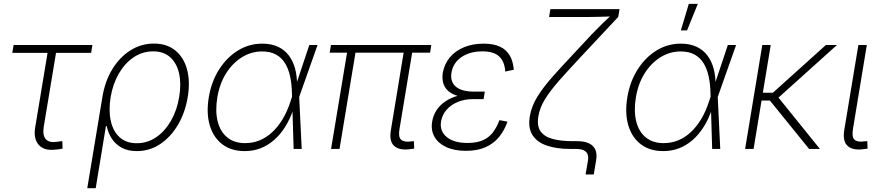

<svg xmlns="http://www.w3.org/2000/svg" viewBox="-20 -775 4592 999"><path d="M269 3.4Q209.5 10.7 181.4 -21.5Q153.3 -53.7 163.1 -112.3L227.5 -500H43.9L50.8 -541H460.9L454.1 -500H271.5L207.5 -114.7Q200.7 -71.8 217.8 -51.5Q234.9 -31.2 274.9 -37.1Q281.2 -37.6 289.1 -38.8Q296.9 -40 304.2 -41L305.7 -2Q297.4 0 288.1 1.5Q278.8 2.9 269 3.4Z M434.1 204.1 512.7 -269.5Q525.9 -351.6 564 -414.3Q602.1 -477.1 658.2 -512.7Q714.4 -548.3 781.2 -548.3Q847.7 -548.3 891.6 -512.9Q935.5 -477.5 952.9 -415Q970.2 -352.5 957 -271Q943.4 -188.5 905.5 -124.8Q867.7 -61 812.7 -24.9Q757.8 11.2 691.9 11.2Q646 11.2 613.5 -6.3Q581.1 -23.9 561.8 -53.5Q542.5 -83 535.2 -119.1H531.2L478 204.1ZM691.4 -29.8Q747.1 -29.8 792.7 -61Q838.4 -92.3 869.6 -146.7Q900.9 -201.2 912.1 -269.5Q923.8 -338.4 911.9 -392.1Q899.9 -445.8 866 -476.8Q832 -507.8 776.9 -507.8Q721.7 -507.8 675.8 -477.1Q629.9 -446.3 598.6 -392.6Q567.4 -338.9 555.7 -270Q544.4 -200.2 556.4 -146Q568.4 -91.8 602.5 -60.8Q636.7 -29.8 691.4 -29.8Z M1253.4 11.2Q1183.1 11.2 1136.5 -24.4Q1089.8 -60.1 1071.3 -123.3Q1052.7 -186.5 1066.4 -269Q1080.1 -351.1 1120.1 -413.8Q1160.2 -476.6 1218 -512.2Q1275.9 -547.9 1344.2 -547.9Q1392.1 -547.9 1426.5 -531.7Q1460.9 -515.6 1482.9 -486.3Q1504.9 -457 1515.4 -418Q1525.9 -378.9 1525.4 -333.5H1540L1536.6 -272.5L1549.8 0H1507.8L1499 -291Q1498 -337.9 1489.5 -377.4Q1481 -417 1463.1 -446Q1445.3 -475.1 1416 -491.2Q1386.7 -507.3 1343.8 -507.3Q1287.6 -507.3 1238.8 -477.1Q1189.9 -446.8 1156.2 -393.1Q1122.6 -339.4 1110.8 -268.6Q1099.1 -197.3 1112.5 -143.6Q1126 -89.8 1162.4 -60.1Q1198.7 -30.3 1255.4 -30.3Q1294.9 -30.3 1330.1 -44.4Q1365.2 -58.6 1395.5 -86.4Q1425.8 -114.3 1450.2 -154.5Q1474.6 -194.8 1491.2 -246.6L1589.4 -541H1632.3L1536.1 -269L1520 -208H1506.8Q1489.7 -156.2 1464.1 -115.5Q1438.5 -74.7 1406 -46.4Q1373.5 -18.1 1335.2 -3.4Q1296.9 11.2 1253.4 11.2Z M2109.4 1.5Q2055.7 7.8 2030 -16.6Q2004.4 -41 2013.7 -97.2L2084 -524.4H2128.4L2058.6 -103.5Q2051.3 -61.5 2067.4 -47.9Q2083.5 -34.2 2118.7 -39.1Q2125.5 -40 2127.4 -40Q2129.4 -40 2133.3 -41L2135.3 -2Q2130.4 -1 2123.5 0Q2116.7 1 2109.4 1.5ZM1702.6 0 1789.6 -524.4H1833.5L1746.6 0ZM1695.3 -501 1702.1 -541H2224.1L2217.8 -501Z M2404.8 9.8Q2343.8 9.8 2301.8 -9.8Q2259.8 -29.3 2240.5 -63.5Q2221.2 -97.7 2228.5 -142.1Q2233.9 -174.3 2251 -200.9Q2268.1 -227.5 2296.6 -247.1Q2325.2 -266.6 2364 -277.3Q2402.8 -288.1 2451.7 -288.1H2500.5L2496.1 -259.3H2440.4Q2398.4 -259.3 2362.8 -244.9Q2327.1 -230.5 2304.2 -204.6Q2281.2 -178.7 2274.9 -143.6Q2266.6 -93.3 2304 -62.3Q2341.3 -31.2 2412.6 -31.2Q2460.9 -31.2 2492.7 -45.4Q2524.4 -59.6 2544.7 -86.2Q2564.9 -112.8 2578.6 -149.9L2620.6 -142.1Q2604.5 -96.2 2576.4 -62Q2548.3 -27.8 2506.1 -9Q2463.9 9.8 2404.8 9.8ZM2447.8 -265.1Q2398.9 -265.1 2365.5 -274.7Q2332 -284.2 2312.5 -301.5Q2293 -318.8 2286.1 -343.3Q2279.3 -367.7 2284.2 -397.5Q2292.5 -443.4 2321.3 -477.3Q2350.1 -511.2 2395 -529.5Q2439.9 -547.9 2496.6 -547.9Q2548.3 -547.9 2581.8 -532Q2615.2 -516.1 2632.6 -485.8Q2649.9 -455.6 2653.3 -412.1L2608.9 -402.8Q2605.5 -455.1 2577.1 -481.4Q2548.8 -507.8 2490.2 -507.8Q2424.3 -507.8 2380.9 -477.8Q2337.4 -447.8 2329.1 -397.5Q2321.3 -350.6 2351.3 -324.5Q2381.3 -298.3 2446.8 -298.3H2502.4L2497.1 -265.1Z M3026.9 132.8 3039.1 61Q3042.5 40 3036.9 26.6Q3031.2 13.2 3016.4 6.6Q3001.5 0 2976.1 0H2948.2Q2877 0 2825.7 -17.3Q2774.4 -34.7 2750.5 -72.3Q2726.6 -109.9 2736.8 -170.4Q2745.6 -222.7 2776.1 -272Q2806.6 -321.3 2855.2 -376Q2903.8 -430.7 2967.8 -498.5L3054.7 -591.8Q3069.8 -607.4 3084.5 -622.3Q3099.1 -637.2 3113.5 -651.4Q3127.9 -665.5 3142.1 -678.7Q3156.2 -691.9 3169.4 -704.1L3167.5 -689.9Q3149.9 -689 3131.6 -688.5Q3113.3 -688 3094.7 -687.5Q3076.2 -687 3057.9 -686.8Q3039.6 -686.5 3022 -686.5H2836.9L2843.8 -727.5H3203.6L3196.8 -687L2995.1 -471.7Q2933.1 -405.3 2887.9 -354Q2842.8 -302.7 2815.7 -258.8Q2788.6 -214.8 2781.2 -169.9Q2772.9 -119.6 2792.7 -91.6Q2812.5 -63.5 2855.5 -52Q2898.4 -40.5 2959.5 -40.5H2983.4Q3039.6 -40.5 3064.9 -14.9Q3090.3 10.7 3081.5 60.5L3069.3 132.8Z M3431.2 11.2Q3360.8 11.2 3314.2 -24.4Q3267.6 -60.1 3249 -123.3Q3230.5 -186.5 3244.1 -269Q3257.8 -351.1 3297.9 -413.8Q3337.9 -476.6 3395.8 -512.2Q3453.6 -547.9 3522 -547.9Q3569.8 -547.9 3604.2 -531.7Q3638.7 -515.6 3660.6 -486.3Q3682.6 -457 3693.1 -418Q3703.6 -378.9 3703.1 -333.5H3717.8L3714.4 -272.5L3727.5 0H3685.5L3676.8 -291Q3675.8 -337.9 3667.2 -377.4Q3658.7 -417 3640.9 -446Q3623 -475.1 3593.8 -491.2Q3564.5 -507.3 3521.5 -507.3Q3465.3 -507.3 3416.5 -477.1Q3367.7 -446.8 3334 -393.1Q3300.3 -339.4 3288.6 -268.6Q3276.9 -197.3 3290.3 -143.6Q3303.7 -89.8 3340.1 -60.1Q3376.5 -30.3 3433.1 -30.3Q3472.7 -30.3 3507.8 -44.4Q3543 -58.6 3573.2 -86.4Q3603.5 -114.3 3627.9 -154.5Q3652.3 -194.8 3668.9 -246.6L3767.1 -541H3810.1L3713.9 -269L3697.8 -208H3684.6Q3667.5 -156.2 3641.8 -115.5Q3616.2 -74.7 3583.7 -46.4Q3551.3 -18.1 3512.9 -3.4Q3474.6 11.2 3431.2 11.2ZM3522.5 -616.7 3564 -754.9H3610.8L3554.7 -616.7Z M3990.2 -541 3900.9 0H3856.9L3946.3 -541ZM4335 -541 4013.7 -252H3921.4L3928.2 -292.5H4001.5L4277.3 -541ZM4189.9 0 3981.9 -256.8 4017.6 -283.2 4246.1 0Z M4468.8 1.5Q4415 7.8 4389.4 -16.6Q4363.8 -41 4372.6 -97.2L4446.3 -541H4490.2L4418 -103.5Q4411.1 -61 4426.8 -47.6Q4442.4 -34.2 4478 -39.6Q4484.4 -40 4486.3 -40Q4488.3 -40 4492.7 -41L4494.1 -2Q4489.3 -1 4482.7 0Q4476.1 1 4468.8 1.5Z"/></svg>

Font: Inter 17pt ExtraLight
Style: Italic
Weight: 250
Italic angle: -9.3988°
Version: Version 4.001;git-66647c0bb